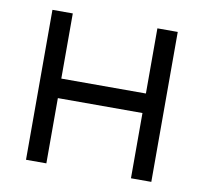

<svg xmlns="http://www.w3.org/2000/svg" viewBox="-66 -610 722 681"><g transform="rotate(10 295.5 -270.0)"><path d="M69.7 0V-540H143V-305.3H447.7V-540H521V0H447.7V-235H143V0Z"/></g></svg>

Font: Hauora
Style: Regular
Weight: 400
Designer: Wayne Shih
Foundry: WCYS
Version: Version 1.001